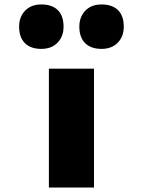

<svg xmlns="http://www.w3.org/2000/svg" viewBox="-20 -844 643 864"><path d="M200 0V-535H403V0ZM437 -624Q389 -624 363 -650Q337 -676 337 -724Q337 -768 364 -796Q391 -824 437 -824Q485 -824 511 -798.5Q537 -773 537 -724Q537 -680 510 -652Q483 -624 437 -624ZM166 -624Q118 -624 92 -650Q66 -676 66 -724Q66 -768 93 -796Q120 -824 166 -824Q214 -824 240 -798.5Q266 -773 266 -724Q266 -680 239 -652Q212 -624 166 -624Z"/></svg>

Font: Lexend Zetta Black
Style: Regular
Weight: 900
Designer: Bonnie Shaver-Troup, Thomas Jockin
Foundry: Lexend
Version: Version 1.007